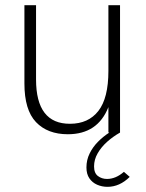

<svg xmlns="http://www.w3.org/2000/svg" viewBox="-20 -513 566 743"><path d="M396 210Q374.5 210 355.8 201.8Q337 193.5 325.8 177Q314.5 160.5 314.5 135Q314.5 106 326.8 81Q339 56 359 35.8Q379 15.5 403 0H399.5V-98.5Q358 6.5 242.5 6.5Q164 6.5 119.2 -40.5Q74.5 -87.5 74.5 -190V-493H119.5V-205.5Q119.5 -33.5 251 -34Q322 -34 360.8 -83.8Q399.5 -133.5 399.5 -238.5V-493H444.5V0Q416.5 16 394 36.2Q371.5 56.5 357.8 80.5Q344 104.5 344 131Q344 157 359 168.2Q374 179.5 394 179.5Q428 179.5 459.5 152L482 171.5Q443 210 396 210Z"/></svg>

Font: Acari Sans Neue Light
Style: Regular
Weight: 300
Designer: Alfredo Marco Pradil (font), Cristiano Sobral (main changes)
Foundry: Hanken Design Co. (font), Cristiano Sobral (main changes)
Version: Version 2.459;March 19, 2022;FontCreator 14.0.0.2808 64-bit;